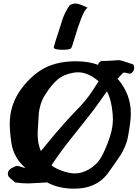

<svg xmlns="http://www.w3.org/2000/svg" viewBox="-20 -1079 794 1107"><path d="M485.4 -1034.2Q467.8 -1024.4 447.8 -971.7Q427.7 -918.9 411.6 -863.8Q395.5 -808.6 390.6 -801.8Q384.8 -792 342.8 -792Q290 -792 290 -805.7V-806.6Q299.8 -844.7 318.4 -898.4Q324.2 -915 331.1 -938Q337.9 -960.9 342.3 -973.6Q346.7 -986.3 356.4 -1006.3Q366.2 -1026.4 381.8 -1048.8Q398.4 -1058.6 416 -1058.6Q436.5 -1058.6 485.4 -1034.2ZM126 -111.3Q58.6 -169.9 45.9 -253.9Q36.1 -320.3 36.1 -364.3Q36.1 -478.5 105.5 -570.3Q167 -651.4 240.7 -688.5Q314.5 -725.6 416 -725.6H419.9Q490.2 -725.6 545.9 -705.1Q546.9 -718.8 563.5 -727.5Q604.5 -727.5 633.8 -730Q663.1 -732.4 664.1 -732.4Q676.8 -732.4 747.1 -708Q753.9 -700.2 753.9 -688.5Q753.9 -670.9 739.3 -658.2Q734.4 -654.3 728.5 -654.3Q723.6 -654.3 713.9 -657.2Q704.1 -660.2 698.2 -660.2Q691.4 -660.2 688.5 -658.2L658.2 -625Q734.4 -536.1 734.4 -425.8Q734.4 -378.9 717.8 -290Q711.9 -259.8 699.2 -231Q686.5 -202.1 675.8 -185.5Q665 -168.9 643.1 -138.2Q621.1 -107.4 611.3 -92.8Q543.9 8.8 408.2 8.8Q317.4 8.8 252 -27.3Q225.6 -26.4 192.4 -23.9Q159.2 -21.5 141.6 -21.5Q105.5 -21.5 66.4 -27.3Q60.5 -34.2 49.3 -42.5Q38.1 -50.8 31.7 -58.6Q25.4 -66.4 25.4 -77.1V-78.1Q25.4 -88.9 32.2 -97.2Q39.1 -105.5 46.4 -109.4Q53.7 -113.3 66.4 -119.1Q72.3 -122.1 79.1 -122.1Q86.9 -122.1 102.5 -116.7Q118.2 -111.3 125 -111.3ZM548.8 -610.4Q487.3 -662.1 430.7 -662.1Q416 -662.1 400.4 -659.2Q345.7 -649.4 310.5 -619.1Q275.4 -588.9 239.3 -531.2Q222.7 -504.9 214.4 -476.6Q206.1 -448.2 204.1 -429.2Q202.1 -410.2 200.2 -367.2Q197.3 -332 197.3 -302.7Q197.3 -250 215.8 -208Q275.4 -280.3 296.9 -306.2Q318.4 -332 357.4 -375.5Q396.5 -418.9 442.4 -465.8Q472.7 -499 490.7 -523.4Q508.8 -547.9 523.9 -572.3Q539.1 -596.7 548.8 -610.4ZM596.7 -552.7Q586.9 -540 553.7 -492.2Q520.5 -444.3 483.4 -398.4Q469.7 -379.9 402.3 -296.4Q335 -212.9 283.2 -135.7Q282.2 -133.8 280.3 -129.9Q278.3 -126 277.3 -125Q301.8 -106.4 341.8 -92.8Q380.9 -79.1 412.1 -79.1Q449.2 -79.1 489.3 -100.6Q532.2 -125 554.2 -157.7Q576.2 -190.4 599.6 -251Q630.9 -328.1 630.9 -391.6Q630.9 -421.9 625 -459Q616.2 -516.6 596.7 -552.7Z"/></svg>

Font: LPEducational
Style: Medium
Weight: 500
Designer: Based on Essays1743, by John Stracke, which says:

Based on the typeface in a 1743 English translation of the essays of 
Version: Version 001.204